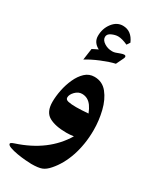

<svg xmlns="http://www.w3.org/2000/svg" viewBox="-203 -573 685 833"><g transform="rotate(30 139.5 -157.0)"><path d="M80.7 -423.9Q80.7 -391.3 113.3 -374.4Q106.3 -371.1 99.4 -367.8Q92.4 -364.5 85.1 -360.5L77 -302.9Q104.1 -320.1 143 -336.1Q181.9 -352 208.7 -357.9L225.9 -393.5Q228.8 -399 228.8 -403Q228.8 -410.3 220.4 -410.3Q214.5 -410.3 203.5 -406.3Q190.7 -401.5 183.4 -399Q176 -396.4 167.2 -396.4Q144.8 -396.4 127.1 -408Q109.3 -419.5 109.3 -435.3Q109.3 -449.9 126.5 -457.8Q143.7 -465.7 158.4 -465.7Q177.9 -465.7 206.8 -452.5L217.5 -468.6Q196.9 -516.3 153.3 -516.3Q123.2 -516.3 101.9 -488.6Q80.7 -460.9 80.7 -423.9ZM171.6 8.8Q189.6 8.8 208.3 5.9Q176 60.1 124.1 99Q72.2 137.9 0.7 161.3Q-17.2 167.2 -17.2 172.4Q-17.2 180.1 -1.7 185.7Q13.9 191.4 35.8 195.1Q57.6 198.8 77.9 200.4Q98.3 202.1 107.4 202.1Q143 202.1 160.2 195.3Q177.5 188.5 194.4 168.7Q211.6 149.2 225.3 124.7Q239.1 100.1 248.8 71.3Q258.5 42.5 263.8 9.5Q269.2 -23.5 269.2 -60.1Q269.2 -107.8 257.8 -154.4Q246.4 -201 221.7 -231.8Q196.9 -262.6 157.3 -262.6Q130.5 -262.6 111.1 -244.4Q91.7 -226.3 78.7 -197.7Q65.6 -169.1 59.2 -137.1Q52.8 -105.2 52.8 -77.4Q52.8 -26.8 84.5 -9Q116.2 8.8 171.6 8.8ZM99 -126.1Q99 -140.8 114 -156.2Q129.1 -171.6 147.4 -171.6Q162.4 -171.6 174.6 -165Q186.7 -158.4 196.4 -145Q206.1 -131.6 213.8 -111.5Q195.8 -110 181 -109.3Q166.1 -108.5 153.6 -108.5Q128.3 -108.5 113.7 -111.7Q99 -114.8 99 -126.1Z"/></g></svg>

Font: Parastoo
Style: Regular
Weight: 400
Foundry: Saber Rastikerdar (saber.rastikerdar@gmail.com)
Version: Version 3.000